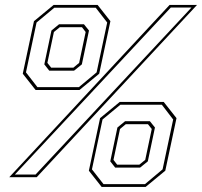

<svg xmlns="http://www.w3.org/2000/svg" viewBox="-20 -720 820 780"><path d="M17.5 0 669 -700H780.5L129 0ZM40.5 -11H124.5L758 -689.5H674ZM124.5 -354.5 72.5 -420.5 118 -634 198 -700H376.5L428.5 -634L383 -420.5L303 -354.5ZM132 -366H300.5L372.5 -426L415.5 -628.5L369 -688.5H200.5L128.5 -628.5L85.5 -426ZM180 -433 160 -458.5 189 -596 220 -621.5H321L341.5 -596L312.5 -458.5L281 -433ZM188 -445H278L301.5 -464.5L328 -590L313 -609.5H223L199 -590L172.5 -464.5ZM393 39.5 341 -26.5 386.5 -240 466.5 -306H645L697 -240L651.5 -26.5L571.5 39.5ZM400.5 28H569L640.5 -32L683.5 -234.5L637.5 -294.5H469L396.5 -234.5L353.5 -32ZM448 -39 428 -64.5 457 -202 488 -227.5H589L609.5 -202L580.5 -64.5L549 -39ZM456 -51H546L570 -70.5L596.5 -196L581 -215.5H491L467.5 -196L441 -70.5Z"/></svg>

Font: Tourney Thin
Style: Italic
Weight: 100
Italic angle: -12°
Designer: Tyler Finck
Foundry: Etcetera Type Co
Version: Version 1.015